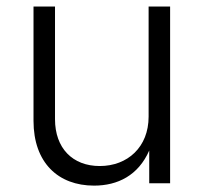

<svg xmlns="http://www.w3.org/2000/svg" viewBox="-20 -566 629 593"><path d="M270.5 7.3C343.8 7.3 407.2 -24.4 440.9 -101.1V0H505.4V-545.9H439V-205.6C439 -111.8 374 -53.2 288.1 -53.2C204.1 -53.2 149.9 -108.4 149.9 -197.8V-545.9H83.5V-192.9C83.5 -63.5 159.7 7.3 270.5 7.3Z"/></svg>

Font: Raveo Light
Style: Regular
Weight: 300
Designer: Jakub Foglar, Rasmus Andersson (Inter)
Foundry: Jakubfoglar.com
Version: Version 1.100;Glyphs 3.2.3 (3260)